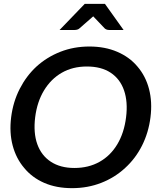

<svg xmlns="http://www.w3.org/2000/svg" viewBox="-20 -971 814 999"><path d="M355 8Q273 8 210 -19.5Q147 -47 106 -97Q64 -146 46 -213.5Q28 -281 38 -361Q48 -441 82.5 -508.5Q117 -576 170 -625Q224 -674 294 -701.5Q364 -729 445 -729Q526 -729 590 -701.5Q654 -674 695 -625Q738 -575 755.5 -507.5Q773 -440 763 -361Q753 -281 719 -213.5Q685 -146 631 -97Q577 -47 506.5 -19.5Q436 8 355 8ZM367 -97Q441 -97 498 -129Q555 -161 590.5 -220.5Q626 -280 636 -361Q646 -441 625.5 -500.5Q605 -560 556 -592.5Q507 -625 432 -625Q358 -625 301.5 -592.5Q245 -560 209 -500.5Q173 -441 163 -361Q153 -280 174 -221Q195 -162 244.5 -129.5Q294 -97 367 -97ZM290 -815 421 -951H526L623 -815H548Q534 -815 525 -823L465 -886L393 -823Q389 -819 382 -817Q375 -815 368 -815Z"/></svg>

Font: Aleo SemiBold
Style: Italic
Weight: 600
Italic angle: -7°
Designer: Alessio Laiso
Foundry: Alessio Laiso
Version: Version 2.001;gftools[0.9.29]